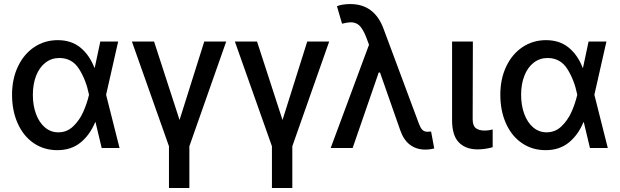

<svg xmlns="http://www.w3.org/2000/svg" viewBox="-20 -737 3086 956"><path d="M40 -265.6Q40 -344.2 69.6 -406.2Q99.1 -468.3 150.9 -502.7Q202.6 -537.1 267.6 -537.1Q334.5 -537.1 379.6 -500.7Q424.8 -464.4 450.2 -399.4H451.7L479.5 -530.3H568.4L508.3 -265.1L575.2 0H486.3L455.6 -128.9H454.1Q427.2 -64.5 380.6 -26.9Q334 10.7 265.6 10.7Q199.2 10.7 147.9 -24.2Q96.7 -59.1 68.4 -122.1Q40 -185.1 40 -265.6ZM270.5 -78.1Q313.5 -78.1 344.7 -108.2Q376 -138.2 394.5 -179.9Q413.1 -221.7 422.9 -263.7L423.3 -265.1L422.9 -266.6Q408.7 -337.9 374 -393.1Q339.4 -448.2 275.4 -448.2Q236.3 -448.2 206.3 -425Q176.3 -401.9 159.9 -360.1Q143.6 -318.4 143.6 -264.6Q143.6 -211.9 159.4 -169.2Q175.3 -126.5 204.1 -102.3Q232.9 -78.1 270.5 -78.1Z M747.1 -530.3 874 -139.6 997.1 -530.3H1106.4L922.9 -8.8V199.2H821.3V-8.8L636.7 -530.3Z M1259.8 -530.3 1386.7 -139.6 1509.8 -530.3H1619.1L1435.5 -8.8V199.2H1334V-8.8L1149.4 -530.3Z M1973.1 -87.9 1872.1 -376H1865.7L1735.8 0H1626.5L1817.4 -514.2L1802.2 -554.7Q1786.6 -593.3 1769.8 -609.6Q1752.9 -626 1726.1 -626Q1712.4 -626 1683.1 -619.1L1657.7 -706.1Q1668.5 -710.9 1686.3 -713.9Q1704.1 -716.8 1724.1 -716.8Q1844.7 -716.8 1890.1 -592.8L2064 -126Q2070.3 -109.9 2075 -101.1Q2079.6 -92.3 2087.6 -86.7Q2095.7 -81.1 2107.9 -81.1L2126.5 -82L2142.1 2Q2121.6 7.8 2097.2 7.8Q2053.2 7.8 2021.5 -16.1Q1989.7 -40 1973.1 -87.9Z M2334.5 -530.3 2333.5 -143.6Q2333.5 -111.3 2349.1 -99.1Q2364.7 -86.9 2392.1 -86.9Q2403.3 -86.9 2414.6 -88.6Q2425.8 -90.3 2433.1 -92.8V-3.9Q2394.5 6.8 2357.9 6.8Q2298.8 6.8 2264.9 -27.8Q2231 -62.5 2231 -137.7V-530.3Z M2471.2 -265.6Q2471.2 -344.2 2500.7 -406.2Q2530.3 -468.3 2582 -502.7Q2633.8 -537.1 2698.7 -537.1Q2765.6 -537.1 2810.8 -500.7Q2856 -464.4 2881.3 -399.4H2882.8L2910.6 -530.3H2999.5L2939.5 -265.1L3006.3 0H2917.5L2886.7 -128.9H2885.3Q2858.4 -64.5 2811.8 -26.9Q2765.1 10.7 2696.8 10.7Q2630.4 10.7 2579.1 -24.2Q2527.8 -59.1 2499.5 -122.1Q2471.2 -185.1 2471.2 -265.6ZM2701.7 -78.1Q2744.6 -78.1 2775.9 -108.2Q2807.1 -138.2 2825.7 -179.9Q2844.2 -221.7 2854 -263.7L2854.5 -265.1L2854 -266.6Q2839.8 -337.9 2805.2 -393.1Q2770.5 -448.2 2706.5 -448.2Q2667.5 -448.2 2637.5 -425Q2607.4 -401.9 2591.1 -360.1Q2574.7 -318.4 2574.7 -264.6Q2574.7 -211.9 2590.6 -169.2Q2606.4 -126.5 2635.3 -102.3Q2664.1 -78.1 2701.7 -78.1Z"/></svg>

Font: Pretendard Medium
Style: Regular
Weight: 500
Designer: Base glyphs from Inter by Rasmus Andersson; Hangeul glyphs from Noto Sans CJK(Source Han Sans) by Jang Soo-young and Kan
Foundry: Kil Hyung-jin
Version: Version 1.309